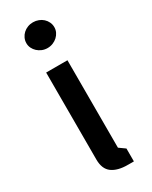

<svg xmlns="http://www.w3.org/2000/svg" viewBox="-187 -750 628 793"><g transform="rotate(-30 127.0 -353.0)"><path d="M125 -583.5Q111.3 -583.5 99.4 -588.4Q87.4 -593.3 78.4 -601.6Q69.3 -609.9 64 -620.8Q58.6 -631.8 58.6 -644.5Q58.6 -657.7 64 -668.9Q69.3 -680.2 78.4 -688.5Q87.4 -696.8 99.4 -701.4Q111.3 -706.1 125 -706.1Q138.7 -706.1 150.9 -701.4Q163.1 -696.8 172.1 -688.5Q181.2 -680.2 186.5 -668.9Q191.9 -657.7 191.9 -644.5Q191.9 -631.8 186.5 -620.8Q181.2 -609.9 172.1 -601.6Q163.1 -593.3 150.9 -588.4Q138.7 -583.5 125 -583.5ZM68.8 -499H170.4V-82L199.2 -61.5V0H171.4L170.4 -1V0Q122.1 0 95.5 -19.5Q68.8 -39.1 68.8 -84Z"/></g></svg>

Font: Basic
Style: Regular
Weight: 400
Designer: Magnus Gaarde
Foundry: Magnus Gaarde
Version: Version 1.003; ttfautohint (v1.1) -l 6 -r 16 -G 0 -x 16 -D l